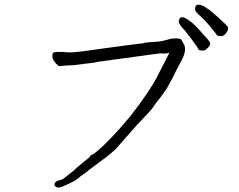

<svg xmlns="http://www.w3.org/2000/svg" viewBox="-20 -823 1040 836"><path d="M894 -709Q874 -733 860 -746Q846 -758 838.5 -766Q831 -774 830 -780Q828 -787 831 -794Q832 -799 837 -801Q842 -804 850 -802Q858 -801 869 -795Q882 -787 893 -779Q907 -767 927 -750Q971 -710 972.5 -705Q974 -700 972.5 -694Q971 -688 965 -680Q959 -672 954 -668.5Q949 -665 939 -666Q928 -666 925 -669Q925 -671 894 -709ZM816 -650Q789 -685 785 -690Q772 -703 766 -712Q760 -720 759 -727Q757 -733 761 -740Q762 -745 768 -747Q773 -749 780 -747Q788 -745 799 -737Q811 -729 821 -720Q835 -707 852 -688Q892 -644 894 -639Q896 -634 894 -628Q892 -622 885 -615Q878 -608 873 -605Q868 -602 856.5 -603Q845 -604 844 -608Q841 -616 816 -650ZM224 -546Q217 -554 212 -563Q206 -574 209 -588Q211 -595 219 -596Q221 -597 243 -597Q257 -597 262 -596H263Q288 -592 359 -602Q430 -612 459 -616Q488 -620 526 -625Q564 -630 589 -633L610 -635L602 -636Q623 -639 672 -642Q688 -644 708 -650Q722 -655 741 -656Q754 -656 764 -654Q771 -652 773 -645Q776 -639 776 -637H777Q782 -629 783 -626Q787 -615 785 -599Q780 -575 767 -553Q748 -519 736 -493Q729 -479 728 -477V-476H727Q725 -471 709 -443Q701 -428 698 -426V-425H697Q685 -407 682 -403Q672 -390 661 -377Q648 -359 647 -356.5Q646 -354 631 -337Q628 -334 614.5 -319.5Q601 -305 587 -290Q584 -287 580 -283Q503 -195 483 -173Q466 -157 444 -140Q369 -85 366 -82Q358 -74 344 -65Q329 -55 323 -49Q310 -37 286 -26Q250 -9 245 -8Q235 -5 226 -8Q217 -12 217 -21Q217 -25 223 -31Q230 -37 242 -39Q252 -41 259 -47Q267 -53 279 -63Q307 -84 311 -90Q314 -93 337 -112Q349 -121 361 -131Q372 -141 373 -142V-143Q373 -149 381 -149Q384 -150 402 -164Q462 -214 549 -319L584 -365Q642 -446 660 -481Q669 -498 710 -578Q712 -583 715 -589L718 -595L712 -592Q708 -590 698 -590Q687 -590 686 -590H685Q679 -592 671 -590L407 -554Q390 -551 388 -550Q310 -541 306 -540Q304 -539 295 -539Q264 -538 251 -536Q239 -534 235 -536Q231 -539 224 -546ZM224 -546ZM251 -536ZM279 -63ZM259 -47ZM741 -656ZM708 -650Z"/></svg>

Font: ToneOZ-Pinyin-Tsuipita-TC
Style: Regular
Weight: 400
Designer: ÂÆ£ÂøóÂáåJeffrey Xuan(jeffreyx@gmail.com, ToneOZ.com) ÈòøÂù§(cjkFonts)
Foundry: ToneOZ
Version: Version 0.24071